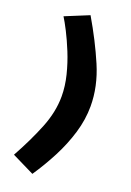

<svg xmlns="http://www.w3.org/2000/svg" viewBox="-157 -820 637 935"><g transform="rotate(20 162.0 -352.5)"><path d="M294 -347Q294 -278 273 -208Q252 -138 217 -70.5Q182 -3 140 59L24 2Q76 -92 110.5 -177.5Q145 -263 145 -344Q145 -397 131 -453Q117 -509 96 -560.5Q75 -612 54.5 -652Q34 -692 20 -714L142 -764Q206 -655 250 -552Q294 -449 294 -347Z"/></g></svg>

Font: Raleway Thin ExtraBold
Style: Regular
Weight: 800
Version: Version 4.026